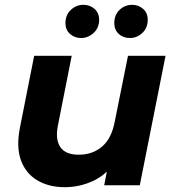

<svg xmlns="http://www.w3.org/2000/svg" viewBox="-20 -770 727 798"><path d="M249 8Q183 8 135 -20.5Q87 -49 67 -104Q47 -159 63 -240L122 -538H278L221 -250Q209 -191 230.5 -159Q252 -127 307 -127Q365 -127 404.5 -161Q444 -195 457 -265L512 -538H668L561 0H413L443 -152L465 -106Q427 -47 370 -19.5Q313 8 249 8ZM520 -612Q492 -612 473.5 -629Q455 -646 455 -674Q455 -708 477 -729Q499 -750 529 -750Q556 -750 575 -733Q594 -716 594 -688Q594 -654 571.5 -633Q549 -612 520 -612ZM317 -612Q290 -612 271 -629Q252 -646 252 -674Q252 -708 274.5 -729Q297 -750 326 -750Q354 -750 373 -733Q392 -716 392 -688Q392 -654 369 -633Q346 -612 317 -612Z"/></svg>

Font: Montserrat Thin
Style: Bold Italic
Weight: 700
Italic angle: -11.3°
Version: Version 9.000